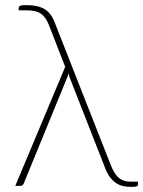

<svg xmlns="http://www.w3.org/2000/svg" viewBox="-20 -730 562 754"><path d="M236 -467.5 172 -632Q166 -646.5 159 -657.2Q152 -668 142 -675.2Q132 -682.5 118 -686Q104 -689.5 84 -689.5H53.5V-699.5Q53.5 -701.5 54.5 -703.5Q55.5 -705.5 58.5 -707Q61.5 -708.5 67.5 -709.2Q73.5 -710 83.5 -710Q128.5 -710 154.5 -694.5Q180.5 -679 194 -644L414.5 -83Q429 -46 447 -31.2Q465 -16.5 492.5 -16.5H522V-6Q522 -1 517 1.5Q512 4 496 4Q479.5 4 464.8 1Q450 -2 436.8 -10.5Q423.5 -19 412 -34Q400.5 -49 391.5 -73.5L256.5 -418Q251 -431 249 -442.5Q248 -437 246 -431.5Q244 -426 241.5 -420L73 -9Q72 -6 68.5 -3Q65 0 59.5 0H40Z"/></svg>

Font: Lato Thin
Style: Regular
Weight: 200
Designer: Lukasz Dziedzic
Foundry: tyPoland Lukasz Dziedzic
Version: Version 2.007; 2014-02-27